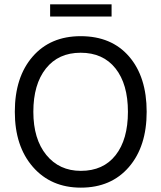

<svg xmlns="http://www.w3.org/2000/svg" viewBox="-20 -853 740 881"><path d="M653 -340Q653 -181 571.5 -86.5Q490 8 351 8Q214 8 131 -87Q48 -182 48 -340Q48 -499 129.5 -593Q211 -687 350 -687Q492 -687 572.5 -593.5Q653 -500 653 -340ZM133 -340Q133 -215 192.5 -142Q252 -69 351 -69Q454 -69 510.5 -141Q567 -213 567 -340Q567 -467 510 -539Q453 -611 350 -611Q248 -611 190.5 -538.5Q133 -466 133 -340ZM492 -777H210V-833H492Z"/></svg>

Font: Hind Vadodara
Style: Regular
Weight: 400
Designer: Hitesh Malaviya
Foundry: Indian Type Foundry
Version: Version 1.001;PS 1.0;hotconv 1.0.86;makeotf.lib2.5.63406; tt